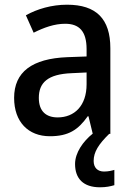

<svg xmlns="http://www.w3.org/2000/svg" viewBox="-20 -662 562 816"><path d="M378 22C378 -16 399 -49 444 -93H449V-457C449 -582 389 -642 265 -642C200 -642 138 -624 90 -597L123 -523C167 -545 211 -561 257 -561C316 -561 348 -530 348 -453V-422L266 -419C116 -413 40 -356 40 -246C40 -144 100 -83 192 -83C271 -83 312 -110 353 -168H356L374 -94C333 -61 299 -13 299 35C299 97 334 134 405 134C431 134 449 130 466 125V60C456 63 441 67 422 67C395 67 378 51 378 22ZM285 -351 348 -354V-304C348 -212 296 -163 225 -163C177 -163 145 -188 145 -246C145 -310 182 -347 285 -351Z"/></svg>

Font: Noto Sans Kannada UI SemiCondensed Medium
Style: Regular
Weight: 500
Width: 4
Designer: Jelle Bosma - Monotype Design Team
Foundry: Monotype Imaging Inc.
Version: Version 2.005